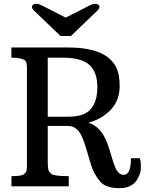

<svg xmlns="http://www.w3.org/2000/svg" viewBox="-20 -983 763 1013"><path d="M40 0ZM632.8 -60.5Q670.9 -60.5 670.9 -148.4H717.8Q723.1 -130.9 723.1 -117.7Q723.1 -104.5 722.7 -89.1Q722.2 -73.7 710.9 -48.8Q684.1 9.8 610.4 9.8Q536.6 9.8 506.6 -27.3Q476.6 -64.5 463.9 -102.8Q451.2 -141.1 443.4 -169.9Q420.9 -248.5 407.2 -272.5Q382.3 -318.4 339.4 -318.4H231.9V-131.3Q231.9 -106.4 234.4 -91.3Q236.8 -76.2 251.7 -64.9Q266.6 -53.7 342.8 -53.7V0H40.5V-53.7Q91.8 -53.7 104.5 -62.7Q117.2 -71.8 119.6 -82Q122.1 -92.3 122.1 -106.9V-625.5Q122.1 -657.2 111.3 -665Q91.8 -678.7 40 -678.7V-732.4H339.8Q580.1 -732.4 606.9 -584Q611.3 -559.6 611.3 -526.9Q611.3 -456.5 567.1 -407Q522.9 -357.4 446.8 -335.4Q512.7 -315.4 544.9 -230Q555.7 -202.1 568.4 -158.2Q581.1 -114.3 588.9 -97.7Q606 -60.5 632.8 -60.5ZM340.8 -367.2Q424.3 -367.2 459 -407.5Q493.7 -447.8 493.7 -523.7Q493.7 -599.6 453.1 -639.2Q412.6 -678.7 311 -678.7H231.9V-367.2ZM481 -962.9Q504.4 -962.9 504.4 -945.8Q504.4 -938 497.1 -930.2L354 -793H299.3L156.2 -930.2Q148.9 -938 148.9 -945.8Q148.9 -962.9 172.4 -962.9Q185.1 -962.4 201.2 -954.1L326.7 -890.1L452.1 -954.1Q468.3 -962.4 481 -962.9Z"/></svg>

Font: Arbutus Slab
Style: Regular
Weight: 400
Version: Version 1.002; ttfautohint (v0.92) -l 10 -r 16 -G 200 -x 7 -